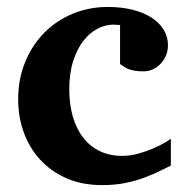

<svg xmlns="http://www.w3.org/2000/svg" viewBox="-20 -520 542 552"><path d="M471.2 -43.9Q458.5 -38.1 440.2 -28.8Q421.9 -19.5 397.7 -10.3Q373.5 -1 342.8 5.6Q312 12.2 273.9 12.2Q215.3 12.2 170.4 -7.8Q125.5 -27.8 94.7 -61.8Q64 -95.7 48.1 -140.1Q32.2 -184.6 32.2 -233.9Q32.2 -293 52.5 -342Q72.8 -391.1 107.7 -426.3Q142.6 -461.4 189.5 -480.7Q236.3 -500 290 -500Q329.6 -500 361.3 -491.9Q393.1 -483.9 415.8 -469.2Q438.5 -454.6 450.7 -434.3Q462.9 -414.1 462.9 -390.1Q462.9 -373 456.8 -359.4Q450.7 -345.7 440.9 -335.7Q431.2 -325.7 418.5 -320.3Q405.8 -314.9 392.1 -314.9Q376.5 -314.9 366 -316.9Q355.5 -318.8 348.1 -322Q340.8 -325.2 335.4 -328.9Q330.1 -332.5 325.2 -335.9V-448.2Q318.8 -448.2 315.2 -448.7Q311.5 -449.2 306.2 -449.2Q283.2 -449.2 260.5 -437.5Q237.8 -425.8 219.7 -402.6Q201.7 -379.4 190.4 -344.5Q179.2 -309.6 179.2 -263.2Q179.2 -219.2 189.7 -183.8Q200.2 -148.4 219.7 -123.5Q239.3 -98.6 267.6 -85.2Q295.9 -71.8 331.1 -71.8Q354 -71.8 377 -78.1Q399.9 -84.5 419.2 -92.8Q438.5 -101.1 452.4 -109.1Q466.3 -117.2 471.2 -121.1Z"/></svg>

Font: Charis SIL Viet
Style: Bold
Weight: 700
Foundry: SIL International
Version: Version 5.000